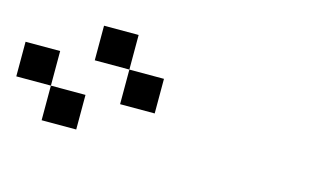

<svg xmlns="http://www.w3.org/2000/svg" viewBox="-56 -1023 1112 670"><g transform="rotate(15 500.0 -687.5)"><path d="M0 -625V-750H125V-625ZM125 -625H250V-500H125ZM250 -750V-875H375V-750ZM375 -625V-750H500V-625Z"/></g></svg>

Font: Galmuri7 Regular
Style: Regular
Weight: 400
Designer: Lee Minseo (quiple)
Version: Version 2.399;hotconv 1.1.1;makeotfexe 2.6.0 DEVELOPMENT